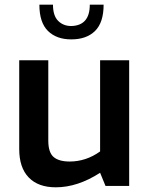

<svg xmlns="http://www.w3.org/2000/svg" viewBox="-20 -793 633 819"><path d="M62 -157V-536H186V-193Q186 -143 208.5 -123.5Q231 -104 277 -104Q347 -104 407 -147V-536H531V0H430L407 -56Q311 6 218 6Q143 6 102.5 -36Q62 -78 62 -157ZM148 -773H206Q206 -726 228 -704Q250 -682 284 -682Q363 -684 363 -773H422Q422 -697 385.5 -661Q349 -625 284 -625Q221 -625 184.5 -661Q148 -697 148 -773Z"/></svg>

Font: Exo SemiBold
Style: Regular
Weight: 600
Designer: Natanael Gama
Foundry: Natanael Gama
Version: Version 1.500